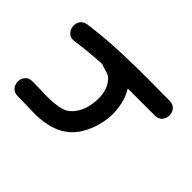

<svg xmlns="http://www.w3.org/2000/svg" viewBox="-182 -880 1047 1047"><g transform="rotate(-45 341.5 -356.5)"><path d="M493 -55Q493 -27 510 -12.5Q527 2 550 2Q573 2 590 -12.5Q607 -27 607 -55Q607 -86 607.5 -127.5Q608 -169 608 -213.5Q608 -258 608 -297Q607 -333 605 -410Q603 -487 597.5 -546.5Q592 -606 584 -666Q579 -694 560 -705.5Q541 -717 518.5 -714Q496 -711 481 -694.5Q466 -678 470 -650Q483 -560 489 -455Q486 -451 485 -446L477 -421Q473 -409 472 -404Q470 -398 467 -392Q461 -379 441 -365Q416 -346 377 -339.5Q338 -333 294 -341Q251 -348 219 -368Q187 -388 172 -414Q153 -450 151 -521Q150 -547 152 -594Q153 -641 153 -657Q153 -685 136 -699.5Q119 -714 96 -714Q73 -714 56 -699.5Q39 -685 39 -657Q39 -642 38 -593Q36 -544 36 -518Q39 -420 72 -360Q101 -306 155.5 -273Q210 -240 274 -228Q326 -217 386.5 -225.5Q447 -234 493 -263V-55Z"/></g></svg>

Font: Balsamiq Sans
Style: Bold
Weight: 700
Designer: Michael Angeles
Foundry: Balsamiq SRL
Version: Version 1.020; ttfautohint (v1.8.4.7-5d5b);gftools[0.9.26]